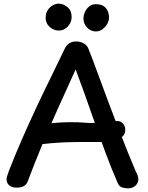

<svg xmlns="http://www.w3.org/2000/svg" viewBox="-20 -1017 813 1056"><path d="M135 -26Q129 -5 113.5 5Q98 15 71 15Q45 15 30.5 2Q16 -11 16 -29Q16 -38 19.5 -49.5Q23 -61 30 -80Q64 -167 101 -251.5Q138 -336 177 -419.5Q216 -503 256.5 -585Q297 -667 336 -749Q346 -770 362 -779.5Q378 -789 398 -789Q423 -789 442 -777.5Q461 -766 467 -747Q472 -736 488 -693.5Q504 -651 527 -588.5Q550 -526 577 -453.5Q604 -381 632 -309Q660 -237 684.5 -176Q709 -115 726 -76Q732 -66 736.5 -53Q741 -40 741 -32Q741 -10 724.5 4.5Q708 19 684 19Q668 19 652 14Q636 9 628 -9Q595 -84 563 -170Q531 -256 501 -342.5Q471 -429 444 -504.5Q417 -580 396 -635Q347 -528 300.5 -424.5Q254 -321 212.5 -221.5Q171 -122 135 -26ZM152 -280Q152 -297 162.5 -307.5Q173 -318 187 -323.5Q201 -329 212 -331Q234 -336 270.5 -340Q307 -344 356 -345Q405 -346 466 -341Q482 -340 503 -341Q524 -342 546.5 -343.5Q569 -345 587.5 -347Q606 -349 617 -351Q640 -354 654.5 -339.5Q669 -325 669 -302Q669 -281 655.5 -268Q642 -255 620.5 -248Q599 -241 576 -238.5Q553 -236 534 -236Q477 -236 421.5 -236Q366 -236 311.5 -233Q257 -230 201 -223Q186 -222 169 -240Q152 -258 152 -280ZM304 -849Q275 -849 253 -869Q231 -889 231 -919Q231 -942 241.5 -959.5Q252 -977 269 -987Q286 -997 303 -997Q328 -997 351 -978Q374 -959 374 -924Q374 -904 364.5 -887Q355 -870 339 -859.5Q323 -849 304 -849ZM507 -844Q480 -844 459.5 -865Q439 -886 439 -915Q439 -932 447 -950.5Q455 -969 470.5 -981.5Q486 -994 506 -994Q538 -994 554 -980.5Q570 -967 575 -950Q580 -933 580 -923Q580 -903 569.5 -885Q559 -867 542.5 -855.5Q526 -844 507 -844Z"/></svg>

Font: Playpen Sans Medium
Style: Regular
Weight: 500
Designer: Laura Meseguer, Veronika Burian, José Scaglione
Foundry: TypeTogether
Version: Version 1.001